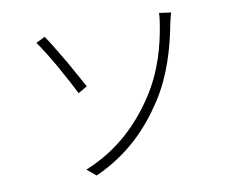

<svg xmlns="http://www.w3.org/2000/svg" viewBox="-79 -820 1158 939"><g transform="rotate(-10 500.0 -351.0)"><path d="M678 -293C751 -406 788 -533 811 -653C813 -664 819 -689 825 -708L766 -716C766 -701 763 -674 760 -659C744 -560 713 -436 635 -318C559 -203 451 -91 283 -23L328 14C495 -61 599 -172 678 -293ZM356 -424C340 -453 313 -502 285 -552L279 -562L270 -577C242 -625 214 -671 195 -698L150 -676C171 -648 205 -592 238 -535L243 -525C269 -479 294 -432 311 -398L356 -424Z"/></g></svg>

Font: Glow Sans SC Normal Light
Style: Regular
Weight: 300
Designer: Ryoko NISHIZUKA (kana, bopomofo & ideographs); Paul D. Hunt (Latin, Greek & Cyrillic); Sandoll Communications, Soo-young
Version: Version 0.93